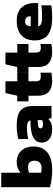

<svg xmlns="http://www.w3.org/2000/svg" viewBox="1094 -1942 859 3086"><g transform="rotate(-90 1523.0 -398.5)"><path d="M337 11Q268 11 195 2.8Q122 -5.5 58 -25V-808H290V-503H300Q362 -559 463 -559Q530 -559 586.8 -529.2Q643.5 -499.5 677.8 -439.8Q712 -380 712 -290Q712 -145.5 617.5 -67.2Q523 11 337 11ZM358 -159Q483 -159 483 -274Q483 -329.5 455 -353.2Q427 -377 378 -377Q355.5 -377 332.5 -372.5Q309.5 -368 290 -358V-166Q303.5 -163 321 -161Q338.5 -159 358 -159Z M989 11Q881 11 827.5 -37.2Q774 -85.5 774 -156Q774 -236.5 840.2 -282.5Q906.5 -328.5 1051 -335L1132.5 -339Q1124.5 -369 1094.5 -382Q1064.5 -395 1001 -395Q966 -395 918.8 -389.2Q871.5 -383.5 831 -372V-533Q882 -546.5 939.2 -552.8Q996.5 -559 1043 -559Q1157 -559 1227.5 -533.8Q1298 -508.5 1330.5 -449Q1363 -389.5 1363 -287V0H1171L1156 -45H1146Q1117 -15 1076.2 -2Q1035.5 11 989 11ZM1003 -175Q1003 -158 1018.2 -147Q1033.5 -136 1065 -136Q1081.5 -136 1100.5 -139Q1119.5 -142 1136 -150V-222L1074 -219Q1034.5 -217 1018.8 -205.5Q1003 -194 1003 -175Z M1772 11Q1652 11 1590 -44.8Q1528 -100.5 1528 -212V-370H1438V-550H1528L1571 -740H1760V-550H1898V-370H1760V-256Q1760 -206.5 1778.5 -188.8Q1797 -171 1841 -171Q1863.5 -171 1898 -177V-3Q1873.5 2 1838.5 6.5Q1803.5 11 1772 11Z M2233.5 11Q2113.5 11 2051.5 -44.8Q1989.5 -100.5 1989.5 -212V-370H1899.5V-550H1989.5L2032.5 -740H2221.5V-550H2359.5V-370H2221.5V-256Q2221.5 -206.5 2240 -188.8Q2258.5 -171 2302.5 -171Q2325 -171 2359.5 -177V-3Q2335 2 2300 6.5Q2265 11 2233.5 11Z M2788.5 11Q2594.5 11 2505.5 -58Q2416.5 -127 2416.5 -273Q2416.5 -359.5 2452.2 -423.8Q2488 -488 2557.5 -523.5Q2627 -559 2728.5 -559Q2872.5 -559 2945.5 -480Q3018.5 -401 3018.5 -265V-214H2645Q2649 -191 2665.5 -177.2Q2682 -163.5 2719.8 -157.2Q2757.5 -151 2825.5 -151Q2860 -151 2901.5 -154.5Q2943 -158 2980.5 -163V-4Q2927.5 5 2879.5 8Q2831.5 11 2788.5 11ZM2724.5 -423Q2684 -423 2664.5 -401.5Q2645 -380 2643.5 -334H2805.5Q2802 -423 2724.5 -423Z"/></g></svg>

Font: Encode Sans Expanded Expanded Black
Style: Regular
Weight: 900
Width: 7
Designer: Multiple Designers
Foundry: Impallari Type
Version: Version 3.000; ttfautohint (v1.8.3) -l 8 -r 50 -G 200 -x 14 